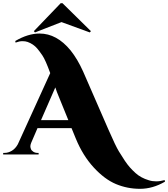

<svg xmlns="http://www.w3.org/2000/svg" viewBox="-59 -972 1058 1208"><path d="M323 -952H334L513 -776L506 -768L328 -833L161 -768L154 -776ZM979 171Q902 216 822 216Q742 216 670.5 186Q599 156 530.5 81.5Q462 7 418 -100L391 -166H177L137 -73Q132 -60 132 -52Q132 -44 135.5 -34.5Q139 -25 150.5 -17.5Q162 -10 176 -10H184V0H-39V-10H-30Q-7 -10 15.5 -23.5Q38 -37 53 -64L257 -512Q227 -595 207.5 -623.5Q188 -652 175 -667Q151 -695 115 -708Q101 -713 82 -713Q63 -713 39 -704L37 -714Q117 -761 190 -761Q298 -761 385 -655Q429 -600 464 -522L624 -155Q668 -54 689 -19.5Q710 15 726.5 39.5Q743 64 759 82Q775 100 794 117Q827 147 877 162Q898 169 923.5 169Q949 169 977 161ZM199 -216H371L308 -371Q300 -389 289 -422Z"/></svg>

Font: Cinzel Decorative Black
Style: Regular
Weight: 900
Designer: Natanael Gama
Version: Version 1.002;PS 001.002;hotconv 1.0.56;makeotf.lib2.0.21325